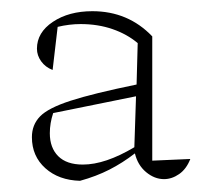

<svg xmlns="http://www.w3.org/2000/svg" viewBox="-20 -724 368 343"><path d="M123 -401Q85 -402 61 -423.5Q37 -445 37 -479Q37 -501 51.5 -516Q66 -531 106 -544Q146 -557 224 -573L226 -647Q207 -663 181 -672Q155 -681 124 -681Q104 -681 83 -676L74 -599Q61 -604 53.5 -614.5Q46 -625 46 -637Q46 -666 74.5 -685Q103 -704 145 -704Q209 -704 252 -659V-437L320 -440Q313 -422 300 -413Q287 -404 273 -404Q256 -404 241 -416.5Q226 -429 221 -450Q199 -433 175.5 -421Q152 -409 123 -401ZM69 -486Q69 -460 84 -445Q99 -430 128 -430Q168 -430 220 -461L223 -552L75 -522Q69 -504 69 -486Z"/></svg>

Font: Piazzolla Thin
Style: Regular
Weight: 100
Designer: Juan Pablo del Peral
Foundry: Huerta Tipografica
Version: Version 1.330